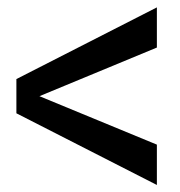

<svg xmlns="http://www.w3.org/2000/svg" viewBox="-20 -510 500 533"><path d="M415.5 3.5 25.5 -195.5V-290.5L415.5 -489.5V-378L89.5 -243L415.5 -108.5Z"/></svg>

Font: Anybody ExtraExpanded Medium
Style: Regular
Weight: 500
Width: 8
Designer: Tyler Finck
Foundry: Etcetera Type Company
Version: Version 1.010; ttfautohint (v1.8.3) -l 8 -r 50 -G 200 -x 14 